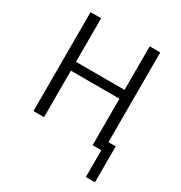

<svg xmlns="http://www.w3.org/2000/svg" viewBox="-210 -881 1160 1230"><g transform="rotate(30 369.5 -266.0)"><path d="M101.6 0Q101.6 -182.6 101.6 -731.4Q121.1 -731.4 179.7 -731.4Q179.7 -650.4 179.7 -409.2Q269.5 -409.2 539.1 -409.2Q539.1 -490.2 539.1 -731.4Q558.6 -731.4 617.2 -731.4Q617.2 -548.8 617.2 0Q597.7 0 539.1 0Q539.1 -85.9 539.1 -343.8Q449.2 -343.8 179.7 -343.8Q179.7 -257.8 179.7 0Q160.2 0 101.6 0ZM603.5 -67.4Q620.1 -67.4 670.9 -67.4Q670.9 -1 670.9 198.2Q654.3 198.2 603.5 198.2Q603.5 131.8 603.5 -67.4Z"/></g></svg>

Font: Gothic A1
Style: Regular
Weight: 400
Designer: HanYang I&C Co.,Ltd.
Version: Version 2.50